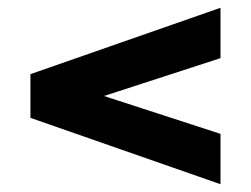

<svg xmlns="http://www.w3.org/2000/svg" viewBox="-20 -596 642 492"><path d="M545 -576V-447L145 -317V-383L545 -253V-124L58 -294V-406Z"/></svg>

Font: Pathway Extreme 28pt ExtraBold
Style: Regular
Weight: 800
Designer: Eduardo Rodriguez Tunni
Foundry: Eduardo Rodriguez Tunni
Version: Version 1.001;gftools[0.9.26]